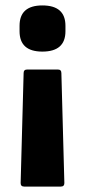

<svg xmlns="http://www.w3.org/2000/svg" viewBox="-20 -527 312 707"><path d="M80 -271H193Q206 -271 206 -258L217 147Q217 160 204 160H69Q56 160 56 147L67 -258Q67 -271 80 -271ZM136 -507Q221 -507 221 -432V-412Q221 -337 136 -337Q52 -337 52 -412V-432Q52 -507 136 -507Z"/></svg>

Font: Sofia Sans ExtraBold
Style: Regular
Weight: 800
Designer: Botio Nikoltchev, Ani Petrova
Foundry: lettersoup
Version: Version 4.101; ttfautohint (v1.8.4.7-5d5b)